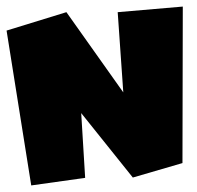

<svg xmlns="http://www.w3.org/2000/svg" viewBox="-24 -564 600 584"><path d="M-4 -471 71 0 235 -23 223 -220 380 -24 531 -68 532 -544 334 -527 351 -283 178 -527Z"/></svg>

Font: Super Mario
Style: Regular
Weight: 400
Version: Version 1.0